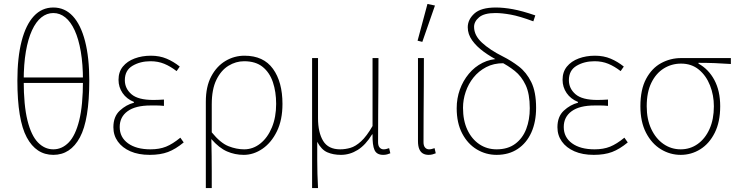

<svg xmlns="http://www.w3.org/2000/svg" viewBox="-20 -772 3732 972"><path d="M250 12Q163 12 115.5 -76.5Q68 -165 68 -364Q68 -481 89.5 -564Q111 -647 151.5 -690.5Q192 -734 250 -734Q308 -734 348.5 -690.5Q389 -647 410.5 -564Q432 -481 432 -364Q432 -165 384.5 -76.5Q337 12 250 12ZM250 -16Q294 -16 328 -51Q362 -86 381 -162.5Q400 -239 400 -364Q400 -447 389 -511Q378 -575 358 -618.5Q338 -662 310.5 -684Q283 -706 250 -706Q217 -706 189.5 -684Q162 -662 142 -618.5Q122 -575 111 -511Q100 -447 100 -364Q100 -239 119 -162.5Q138 -86 172 -51Q206 -16 250 -16ZM86 -352V-380H414V-352Z M738 12Q681 12 640 -6Q599 -24 576.5 -55.5Q554 -87 554 -128Q554 -182 586.5 -212Q619 -242 658 -252V-256Q621 -271 600.5 -301Q580 -331 580 -368Q580 -408 602 -435Q624 -462 661.5 -476Q699 -490 744 -490Q788 -490 823.5 -475Q859 -460 890 -435L874 -412Q843 -436 811.5 -449Q780 -462 742 -462Q690 -462 651 -439Q612 -416 612 -366Q612 -324 645.5 -295Q679 -266 756 -266Q770 -266 780.5 -266.5Q791 -267 810 -268V-236Q789 -238 774 -238Q759 -238 742 -238Q666 -238 626 -209Q586 -180 586 -129Q586 -77 628 -46.5Q670 -16 742 -16Q787 -16 820.5 -29.5Q854 -43 893 -75L910 -51Q869 -17 830.5 -2.5Q792 12 738 12Z M1022 180V-257Q1022 -334 1049.5 -385.5Q1077 -437 1121.5 -463.5Q1166 -490 1218 -490Q1314 -490 1362 -423.5Q1410 -357 1410 -246Q1410 -165 1382 -107.5Q1354 -50 1309 -19Q1264 12 1214 12Q1169 12 1129 -5.5Q1089 -23 1050 -68Q1051 -20 1051.5 18Q1052 56 1052 94Q1052 132 1052 180ZM1216 -16Q1261 -16 1298 -45.5Q1335 -75 1356.5 -127Q1378 -179 1378 -246Q1378 -307 1361.5 -356Q1345 -405 1309.5 -433.5Q1274 -462 1216 -462Q1174 -462 1136.5 -439Q1099 -416 1075.5 -368Q1052 -320 1052 -244V-102Q1096 -48 1136.5 -32Q1177 -16 1216 -16Z M1560 180V-478H1590V-174Q1590 -101 1616 -58.5Q1642 -16 1702 -16Q1728 -16 1754 -23.5Q1780 -31 1808 -56.5Q1836 -82 1866 -134V-478H1896Q1896 -406 1895.5 -335.5Q1895 -265 1894.5 -194.5Q1894 -124 1894 -52Q1894 -34 1902 -25Q1910 -16 1922 -16Q1929 -16 1935 -17.5Q1941 -19 1950 -22L1956 4Q1949 7 1940 9.5Q1931 12 1920 12Q1887 12 1876 -12.5Q1865 -37 1866 -92H1864Q1831 -38 1791 -13Q1751 12 1706 12Q1667 12 1637 -1Q1607 -14 1586 -54Q1586 3 1586 39.5Q1586 76 1587 107.5Q1588 139 1590 180Z M2150 12Q2133 12 2121 5Q2109 -2 2102.5 -17.5Q2096 -33 2096 -58V-478H2126Q2126 -406 2125.5 -335.5Q2125 -265 2124.5 -194.5Q2124 -124 2124 -52Q2124 -34 2132 -25Q2140 -16 2152 -16Q2159 -16 2165 -17.5Q2171 -19 2180 -22L2186 4Q2179 7 2170 9.5Q2161 12 2150 12ZM2118 -560 2094 -566 2144 -752 2182 -744Z M2494 12Q2440 12 2394 -15.5Q2348 -43 2320 -96Q2292 -149 2292 -224Q2292 -274 2308 -318.5Q2324 -363 2353.5 -398.5Q2383 -434 2423 -454Q2463 -474 2510 -474L2528 -452Q2479 -452 2441 -432Q2403 -412 2377 -379.5Q2351 -347 2337.5 -307Q2324 -267 2324 -226Q2324 -162 2346 -115Q2368 -68 2406.5 -42Q2445 -16 2494 -16Q2551 -16 2588.5 -44Q2626 -72 2644 -119Q2662 -166 2662 -224Q2662 -297 2641 -341.5Q2620 -386 2586 -413Q2552 -440 2512 -460Q2466 -483 2429 -510Q2392 -537 2370 -568Q2348 -599 2348 -634Q2348 -673 2381.5 -703.5Q2415 -734 2490 -734Q2529 -734 2576 -725.5Q2623 -717 2690 -694L2680 -664Q2610 -690 2565.5 -698Q2521 -706 2488 -706Q2431 -706 2405.5 -684.5Q2380 -663 2380 -636Q2380 -593 2420 -556Q2460 -519 2526 -486Q2568 -465 2606.5 -435.5Q2645 -406 2669.5 -356.5Q2694 -307 2694 -226Q2694 -155 2670 -101.5Q2646 -48 2601 -18Q2556 12 2494 12Z M2986 12Q2929 12 2888 -6Q2847 -24 2824.5 -55.5Q2802 -87 2802 -128Q2802 -182 2834.5 -212Q2867 -242 2906 -252V-256Q2869 -271 2848.5 -301Q2828 -331 2828 -368Q2828 -408 2850 -435Q2872 -462 2909.5 -476Q2947 -490 2992 -490Q3036 -490 3071.5 -475Q3107 -460 3138 -435L3122 -412Q3091 -436 3059.5 -449Q3028 -462 2990 -462Q2938 -462 2899 -439Q2860 -416 2860 -366Q2860 -324 2893.5 -295Q2927 -266 3004 -266Q3018 -266 3028.5 -266.5Q3039 -267 3058 -268V-236Q3037 -238 3022 -238Q3007 -238 2990 -238Q2914 -238 2874 -209Q2834 -180 2834 -129Q2834 -77 2876 -46.5Q2918 -16 2990 -16Q3035 -16 3068.5 -29.5Q3102 -43 3141 -75L3158 -51Q3117 -17 3078.5 -2.5Q3040 12 2986 12Z M3426 12Q3372 12 3325.5 -16.5Q3279 -45 3250.5 -100Q3222 -155 3222 -234Q3222 -319 3251 -373Q3280 -427 3327 -452.5Q3374 -478 3428 -478H3680V-448Q3638 -451 3598 -452.5Q3558 -454 3516 -454V-450Q3567 -422 3596.5 -367Q3626 -312 3626 -234Q3626 -155 3598.5 -100Q3571 -45 3525.5 -16.5Q3480 12 3426 12ZM3426 -16Q3474 -16 3512 -43Q3550 -70 3572 -119Q3594 -168 3594 -234Q3594 -290 3574.5 -339.5Q3555 -389 3518 -419.5Q3481 -450 3428 -450Q3380 -450 3340.5 -425.5Q3301 -401 3277.5 -353Q3254 -305 3254 -234Q3254 -168 3277 -119Q3300 -70 3339 -43Q3378 -16 3426 -16Z"/></svg>

Font: Source Sans 3 Variable
Style: Regular
Weight: 200
Designer: Paul D. Hunt
Foundry: Adobe Systems Incorporated
Version: Version 3.026